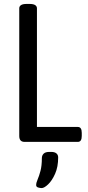

<svg xmlns="http://www.w3.org/2000/svg" viewBox="-20 -722 448 977"><path d="M105 0Q78 0 78 -30V-680Q78 -690 87 -696Q96 -702 116 -702H130Q150 -702 159 -696Q168 -690 168 -680V-76H376Q396 -76 396 -46V-30Q396 0 376 0ZM192 235Q184 235 174 232Q164 229 164 220Q164 208 171.5 191Q179 174 186 147.5Q193 121 193 83Q193 69 202 60Q211 51 231 51H241Q258 51 267 58.5Q276 66 276 79Q276 127 260.5 162Q245 197 225 216Q205 235 192 235Z"/></svg>

Font: Asap Condensed VF Beta
Style: Regular
Weight: 400
Designer: Pablo Cosgaya
Foundry: Omnibus-Type
Version: Version 1.008